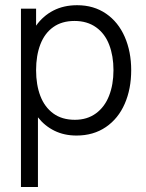

<svg xmlns="http://www.w3.org/2000/svg" viewBox="-20 -520 573 756"><path d="M129.4 216.3H62.5V-485.8H122.1V-418.9Q149.4 -457.5 190.2 -478.5Q231 -499.5 283.7 -499.5Q349.1 -499.5 397.5 -466.3Q445.8 -433.1 471.2 -374.8Q496.6 -316.4 496.6 -243.7Q496.6 -169.9 471.2 -111.6Q445.8 -53.2 397 -19.8Q348.1 13.7 281.2 13.7Q232.9 13.7 194.6 -5.1Q156.2 -23.9 129.4 -58.1ZM274.9 -48.3Q323.2 -48.3 357.7 -73.5Q392.1 -98.6 409.4 -142.8Q426.8 -187 426.8 -243.7Q426.8 -299.8 409.9 -343.8Q393.1 -387.7 358.2 -412.6Q323.2 -437.5 273.4 -437.5Q223.6 -437.5 189.7 -413.3Q155.8 -389.2 138.9 -345.2Q122.1 -301.3 122.1 -243.7Q122.1 -186 138.9 -142.1Q155.8 -98.1 189.9 -73.2Q224.1 -48.3 274.9 -48.3Z"/></svg>

Font: Potro Sans Bangla
Style: Regular
Weight: 400
Designer: Jayed Ahsan Saad
Foundry: Codepotro
Version: Potro Sans Bangla;Version 0.996;CodepotroFonts;